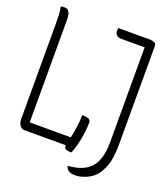

<svg xmlns="http://www.w3.org/2000/svg" viewBox="-152 -809 903 1049"><g transform="rotate(20 300.0 -284.5)"><path d="M63 0Q47 0 37 -15.5Q27 -31 27 -53V-600Q27 -636 26 -656.5Q25 -677 20 -703Q29 -706 39 -706Q57 -706 65 -696Q73 -686 75 -672.5Q77 -659 77 -646V-50H316Q322 -77 327.5 -112Q333 -147 333 -185H343Q360 -185 371.5 -179.5Q383 -174 383 -160Q383 -117 373.5 -65.5Q364 -14 347 27Q327 27 315.5 22Q304 17 305 4Q305 2 305 0ZM353 102Q444 96 485.5 49Q527 2 527 -98V-650H392Q371 -650 362.5 -660Q354 -670 354 -684Q354 -694 357 -700H537Q577 -700 577 -677V-110Q577 -25 560.5 20Q544 65 522 88Q500 111 468 124Q436 137 409 137Q381 137 368.5 127Q356 117 353 102Z"/></g></svg>

Font: Recursive Mn Csl St Lt
Style: Regular
Weight: 300
Monospace: yes
Version: Version 1.079;hotconv 1.0.112;makeotfexe 2.5.65598; ttfautoh